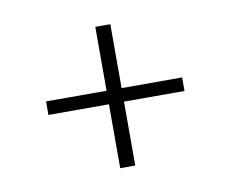

<svg xmlns="http://www.w3.org/2000/svg" viewBox="-52 -592 604 503"><g transform="rotate(-10 250.0 -340.0)"><path d="M230 -152V-322H69V-358H230V-528H270V-358H431V-322H270V-152Z"/></g></svg>

Font: Iosevka SS04 Extralight
Style: Regular
Weight: 200
Monospace: yes
Designer: Belleve Invis
Foundry: Belleve Invis
Version: Version 19.0.0; ttfautohint (v1.8.4)